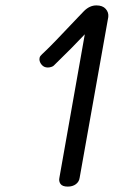

<svg xmlns="http://www.w3.org/2000/svg" viewBox="-20 -693 487 711"><path d="M381 -630 275 -35Q273 -20 261 -11Q249 -2 231 -2Q211 -2 204 -12Q197 -22 200 -35L294 -566Q252 -521 179 -450Q176 -447 169.5 -445Q163 -443 157 -443Q143 -443 134.5 -453Q126 -463 126 -474Q126 -481 130 -486Q134 -491 146 -502Q170 -524 267 -627L291 -652Q312 -673 337 -673Q360 -673 371.5 -660Q383 -647 381 -630Z"/></svg>

Font: Mali
Style: Italic
Weight: 400
Italic angle: -10°
Version: Version 1.000; ttfautohint (v1.6)